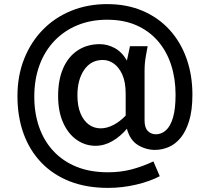

<svg xmlns="http://www.w3.org/2000/svg" viewBox="-20 -720 1022 935"><path d="M65 -252Q65 -351 97.5 -433Q130 -515 188.5 -575Q247 -635 327 -667.5Q407 -700 502 -700Q598 -700 675 -667Q752 -634 806 -574.5Q860 -515 888.5 -434.5Q917 -354 917 -259Q917 -183 901 -131Q885 -79 859 -48Q833 -17 800.5 -3.5Q768 10 735 10Q691 10 652 -13.5Q613 -37 598 -93Q567 -56 527.5 -33Q488 -10 445 -10Q395 -10 353.5 -39Q312 -68 287.5 -122.5Q263 -177 263 -253Q263 -332 288 -388.5Q313 -445 359 -475Q405 -505 466 -505Q503 -505 538.5 -486Q574 -467 598 -425L613 -495H699L691 -451Q687 -429 685.5 -411.5Q684 -394 684 -373V-133Q684 -98 700 -82Q716 -66 739 -66Q766 -66 788 -85.5Q810 -105 822.5 -147.5Q835 -190 835 -259Q835 -337 813.5 -403.5Q792 -470 749.5 -519.5Q707 -569 645 -596.5Q583 -624 502 -624Q423 -624 358 -597.5Q293 -571 245.5 -521.5Q198 -472 172.5 -403Q147 -334 147 -249Q147 -169 170.5 -101.5Q194 -34 240 15.5Q286 65 352.5 92Q419 119 506 119Q567 119 620.5 105Q674 91 727 66L758 138Q711 163 643.5 179Q576 195 506 195Q401 195 319.5 163Q238 131 181 71.5Q124 12 94.5 -70Q65 -152 65 -252ZM357 -256Q357 -204 372 -168Q387 -132 412.5 -113.5Q438 -95 470 -95Q501 -95 532.5 -111.5Q564 -128 592 -157V-263Q592 -321 575.5 -357Q559 -393 534 -410.5Q509 -428 481 -428Q423 -428 390 -380Q357 -332 357 -256Z"/></svg>

Font: Radio Canada
Style: Regular
Weight: 400
Designer: Charles Daoud, Etienne Aubert Bonn, Alexandre Saumier Demers, Jacques Le Bailly
Foundry: Radio-Canada
Version: Version 2.104;gftools[0.9.28.dev5+ged2979d]